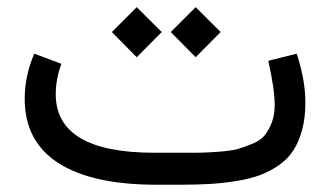

<svg xmlns="http://www.w3.org/2000/svg" viewBox="-20 -508 908 528"><path d="M476.1 0H410.2Q233.4 0 140.6 -59.6Q47.9 -119.1 47.9 -236.3Q47.9 -299.3 74.2 -360.4L148.9 -332.5Q133.3 -291 133.3 -248.5Q133.8 -87.9 405.3 -87.9H472.7Q510.7 -87.9 530 -88.1Q549.3 -88.4 582.5 -90.8Q615.7 -93.3 633.1 -98.1Q650.4 -103 673.3 -112.3Q696.3 -121.6 707.5 -135.5Q718.8 -149.4 727.1 -170.4Q735.4 -191.4 735.4 -218.8Q735.4 -262.7 717.8 -340.8L795.9 -360.4Q819.8 -288.1 819.8 -226.1Q819.8 -184.6 811 -151.6Q802.2 -118.7 787.1 -95Q772 -71.3 747.6 -54.2Q723.1 -37.1 696 -26.9Q668.9 -16.6 631.8 -10.5Q594.7 -4.4 558.6 -2.2Q522.5 0 476.1 0ZM449.7 -419.9 518.1 -488.3 586.9 -419.9 518.1 -350.6ZM287.6 -419.9 356 -488.3 424.8 -419.9 356 -350.6Z"/></svg>

Font: Vazir FD-WOL
Style: FD-WOL
Weight: 400
Foundry: Based on Dejavu fonts, by Saber Rastikerdar
Version: Version 26.0.0